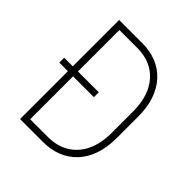

<svg xmlns="http://www.w3.org/2000/svg" viewBox="-194 -842 974 974"><g transform="rotate(45 293.0 -355.5)"><path d="M268.6 0H127.9L128.4 -35.6H268.6Q333.5 -35.6 381.3 -64.5Q429.2 -93.3 455.6 -147.5Q481.9 -201.7 481.9 -278.3V-433.6Q481.9 -491.2 466.8 -536.1Q451.7 -581.1 423.6 -612.3Q395.5 -643.6 356.7 -659.7Q317.9 -675.8 270 -675.8H125.5V-710.9H270Q325.2 -710.9 370.8 -692.6Q416.5 -674.3 449.7 -638.4Q482.9 -602.5 500.7 -551Q518.6 -499.5 518.6 -432.6V-278.3Q518.6 -211.9 500.7 -159.9Q482.9 -107.9 449.5 -72.3Q416 -36.6 370.1 -18.3Q324.2 0 268.6 0ZM140.6 -710.9V0H103.5V-710.9ZM290 -378.4V-343.3H42V-378.4Z"/></g></svg>

Font: Roboto Condensed ExtraLight
Style: Regular
Weight: 250
Designer: Christian Robertson
Foundry: Google
Version: Version 3.008; 2023